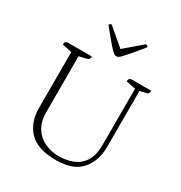

<svg xmlns="http://www.w3.org/2000/svg" viewBox="-201 -1011 1095 1164"><g transform="rotate(30 346.5 -428.5)"><path d="M360 12Q229 12 171 -49.5Q113 -111 113 -211V-602L46 -616Q46 -628 49.5 -633Q53 -638 63 -641H235Q235 -619 219 -615L164 -602V-210Q164 -143 192.5 -100Q221 -57 266 -37Q311 -17 360 -17Q416 -17 461.5 -35.5Q507 -54 533 -96.5Q559 -139 559 -212V-603L493 -616Q493 -628 496.5 -633Q500 -638 510 -641H650Q650 -618 634 -615L589 -604V-214Q589 -113 533.5 -50.5Q478 12 360 12ZM362 -716Q355 -716 348 -720Q341 -724 327.5 -737.5Q314 -751 290.5 -779Q267 -807 227 -856Q227 -869 242 -869L362 -767L481 -869Q497 -869 497 -856Q457 -807 433 -779Q409 -751 396 -737.5Q383 -724 376 -720Q369 -716 362 -716Z"/></g></svg>

Font: Petrona ExtraLight
Style: Regular
Weight: 200
Designer: Ringo R. Seeber
Foundry: Ringo R. Seeber
Version: Version 2.001; ttfautohint (v1.8.3)